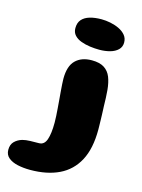

<svg xmlns="http://www.w3.org/2000/svg" viewBox="-238 -703 748 1009"><g transform="rotate(15 136.5 -198.0)"><path d="M27.2 232.6Q-8.8 232.6 -40.1 225.8Q-71.5 219 -90.9 202.9Q-110.2 186.9 -110.2 159.8Q-110.2 130.9 -93.7 114.6Q-77.1 98.2 -52.8 91.1Q-34.4 86.2 -11 85.6Q12.4 84.9 36.5 84.9Q65.4 84.9 76.8 51.9Q88.2 18.9 88.2 -40.1Q88.2 -56.4 87.1 -76.6Q85.9 -96.8 84.2 -119Q82.5 -141.2 80.6 -163.9Q78.6 -186.5 76.9 -207.5Q75.2 -228.5 74.1 -246.1Q72.9 -263.6 72.9 -275.6Q72.9 -344.8 105 -376.2Q137.1 -407.8 192.9 -407.8Q235.6 -407.8 260.4 -391.9Q285.1 -376.1 296.7 -347Q308.2 -317.9 311.8 -278.1Q315.2 -238.4 315.8 -190.5Q316.2 -180.9 316.8 -168.2Q317.2 -155.6 317.8 -141.5Q318.2 -127.4 318.6 -113.1Q319 -98.8 319.2 -86.2Q319.5 -73.6 319.5 -64Q319.5 38.9 284.6 104.4Q249.6 169.9 184.4 201.2Q119.2 232.6 27.2 232.6ZM215.5 -471.4Q190.8 -471.4 164.4 -474.9Q138 -478.5 115.4 -486.9Q92.8 -495.2 78.8 -510.4Q64.8 -525.6 64.8 -549Q64.8 -578.1 80.1 -595.6Q95.5 -613.1 122.9 -621.2Q150.2 -629.2 186.2 -629.2Q209.4 -629.2 234.8 -624.2Q260.1 -619.2 282.2 -608.7Q304.4 -598.1 318.3 -581.5Q332.2 -564.9 332.2 -541.5Q332.2 -517.5 316.1 -501.9Q300 -486.2 273.4 -478.8Q246.9 -471.4 215.5 -471.4Z"/></g></svg>

Font: Gluten Thin
Style: Regular
Weight: 100
Designer: Tyler Finck
Foundry: Etcetera Type Company
Version: Version 1.300